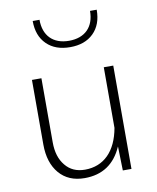

<svg xmlns="http://www.w3.org/2000/svg" viewBox="-85 -827 734 897"><g transform="rotate(-10 281.5 -378.5)"><path d="M80.6 -183.6C80.6 -126 95.2 -80.1 124 -46.4C152.8 -12.7 192.9 4.4 244.1 4.4C328.6 4.4 387.7 -35.2 422.4 -114.3L425.3 0H466.3V-490.2H421.4V-202.6C402.3 -95.2 342.3 -34.2 252.4 -34.2C212.9 -34.2 182.1 -47.9 159.7 -75.7C136.7 -103.5 125.5 -140.1 125.5 -186.5V-490.2H80.6ZM403.8 -760.7C403.8 -685.1 359.4 -640.1 283.7 -640.1C208 -640.1 164.1 -685.1 164.1 -760.7H131.8C131.8 -713.4 145.5 -676.8 172.9 -649.9C200.2 -623 237.3 -609.9 283.7 -609.9C330.1 -609.9 367.2 -623 394.5 -649.9C421.9 -676.8 435.5 -713.4 435.5 -760.7Z"/></g></svg>

Font: Estedad ExtraLight
Style: Regular
Weight: 200
Designer: Amin Abedi
Version: Version 7.3